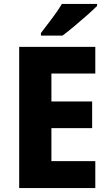

<svg xmlns="http://www.w3.org/2000/svg" viewBox="-20 -951 552 971"><path d="M462 0H77V-714H462V-579H240V-438H446V-303H240V-136H462ZM471 -921Q453 -903 421.5 -875Q390 -847 356 -818.5Q322 -790 296 -771H187V-784Q212 -817 242.5 -857Q273 -897 293 -931H471Z"/></svg>

Font: Noto Sans Gujarati SemiCondensed ExtraBold
Style: Regular
Weight: 800
Width: 4
Designer: Jelle Bosma - Monotype Design Team, Universal Thirst
Foundry: Monotype Imaging Inc.
Version: Version 2.106; ttfautohint (v1.8.4.7-5d5b)